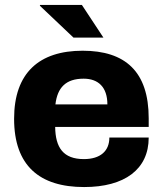

<svg xmlns="http://www.w3.org/2000/svg" viewBox="-20 -744 659 776"><path d="M398 -592 311 -724H142L141 -721L277 -592ZM320 12C483 12 581 -59 581 -188H422C422 -134 386 -101 319 -101C236 -101 204 -147 203 -231H581V-266C581 -455 486 -539 314 -539C139 -539 37 -450 37 -264C37 -74 140 12 320 12ZM204 -322C212 -390 246 -426 318 -426C377 -426 414 -392 414 -322Z"/></svg>

Font: Archivo ExtraBold
Style: Regular
Weight: 800
Designer: Hector Gatti
Foundry: Omnibus-Type
Version: Version 2.001